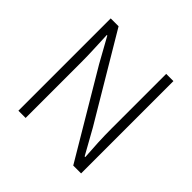

<svg xmlns="http://www.w3.org/2000/svg" viewBox="-182 -900 1072 1072"><g transform="rotate(45 353.5 -364.5)"><path d="M106 0V-729H168L466 -228L548 -81H553Q549 -135 546.5 -189.5Q544 -244 544 -297V-729H601V0H539L241 -502L160 -648H156Q158 -595 160.5 -543Q163 -491 163 -437V0Z"/></g></svg>

Font: Noto Sans SC Thin Light
Style: Regular
Weight: 300
Version: Version 2.004-H2;hotconv 1.0.118;makeotfexe 2.5.65603